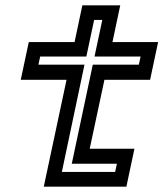

<svg xmlns="http://www.w3.org/2000/svg" viewBox="-20 -697 616 717"><path d="M143.5 0 228.5 -399H57.5L87.5 -540H258.5L287.5 -677H429L400 -540H570.5L540.5 -399H370L315 -141.5H482L452 0ZM211 -55H410L416.5 -85.5H248L326.5 -455.5H498.5L505 -486H333L362 -622.5H331.5L302.5 -486H130L123.5 -455.5H295.5Z"/></svg>

Font: Tourney Expanded SemiBold
Style: Italic
Weight: 600
Width: 7
Italic angle: -12°
Designer: Tyler Finck
Foundry: Etcetera Type Co
Version: Version 1.010; ttfautohint (v1.8.3)